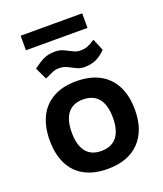

<svg xmlns="http://www.w3.org/2000/svg" viewBox="-149 -899 865 1017"><g transform="rotate(-20 283.5 -390.5)"><path d="M282 -474Q360 -474 414 -444.5Q468 -415 496 -359.5Q524 -304 524 -226Q524 -110 461 -45Q398 20 282 20Q206 20 152.5 -9Q99 -38 71.5 -93.5Q44 -149 44 -226Q44 -304 71.5 -359.5Q99 -415 152.5 -444.5Q206 -474 282 -474ZM283 -371Q226 -371 197 -334Q168 -297 168 -226Q168 -155 197 -118Q226 -81 283 -81Q341 -81 370.5 -118Q400 -155 400 -226Q400 -297 370.5 -334Q341 -371 283 -371ZM138 -542 106 -609Q140 -635 166.5 -647.5Q193 -660 230 -660Q257 -660 278.5 -650Q300 -640 319.5 -629.5Q339 -619 361 -619Q383 -619 399.5 -625Q416 -631 444 -649L472 -582Q444 -555 418 -542.5Q392 -530 351 -529Q328 -529 307.5 -539Q287 -549 266.5 -559.5Q246 -570 221 -570Q201 -570 184 -563Q167 -556 138 -542ZM89 -801H436V-719H89Z"/></g></svg>

Font: Podkova ExtraBold
Style: Regular
Weight: 800
Designer: Ilya Yudin
Foundry: Cyreal (www.cyreal.org)
Version: Version 2.103